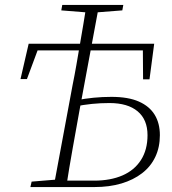

<svg xmlns="http://www.w3.org/2000/svg" viewBox="-20 -757 697 777"><path d="M63 -437 96 -580H604L585 -436H559L558 -577L576 -553H114L141 -577L89 -437ZM224 0 229 -26H361Q427 -26 475.5 -47Q524 -68 550.5 -109.5Q577 -151 577 -210Q577 -273 537 -306.5Q497 -340 423 -340Q386 -340 352 -336.5Q318 -333 283 -326L288 -351Q323 -358 358.5 -361.5Q394 -365 431 -365Q499 -365 542 -346Q585 -327 606 -292.5Q627 -258 627 -210Q627 -161 608.5 -122Q590 -83 555 -56Q520 -29 471.5 -14.5Q423 0 362 0ZM197 0 274 -414Q282 -453 289 -493.5Q296 -534 303 -575Q310 -616 317 -657Q324 -698 330 -737H381L302 -312Q288 -234 274 -156Q260 -78 248 0ZM228 -715 232 -737H479L475 -715L360 -706H341ZM103 0 108 -22 217 -31H230L224 0Z"/></svg>

Font: Source Serif 4 36pt Light
Style: Italic
Weight: 300
Italic angle: -12°
Designer: Frank Grießhammer
Foundry: Adobe Systems Incorporated
Version: Version 4.004;hotconv 1.0.116;makeotfexe 2.5.65601